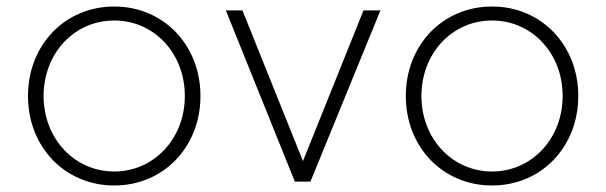

<svg xmlns="http://www.w3.org/2000/svg" viewBox="-20 -558 1863 590"><path d="M331 12C482 12 596 -106 596 -263C596 -420 482 -538 331 -538C180 -538 66 -420 66 -263C66 -106 180 12 331 12ZM114 -263C114 -394 208 -495 331 -495C454 -495 548 -394 548 -263C548 -132 453 -31 331 -31C209 -31 114 -132 114 -263Z M886 0H934L1149 -526H1097L911 -63L725 -526H674Z M1492 12C1643 12 1757 -106 1757 -263C1757 -420 1643 -538 1492 -538C1341 -538 1227 -420 1227 -263C1227 -106 1341 12 1492 12ZM1275 -263C1275 -394 1369 -495 1492 -495C1615 -495 1709 -394 1709 -263C1709 -132 1614 -31 1492 -31C1370 -31 1275 -132 1275 -263Z"/></svg>

Font: Mluvka ExtraLight
Style: Regular
Weight: 200
Designer: Modified by Jiří Krblich, Original typeface by Gumpita Rahayu
Foundry: Gumpita Rahayu & Jiří Krblich
Version: Version 2.000;Glyphs 3.1.1 (3134)